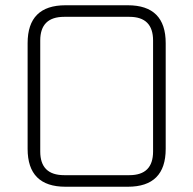

<svg xmlns="http://www.w3.org/2000/svg" viewBox="-20 -710 735 730"><path d="M85 -144V-546Q85 -690 229 -690H466Q610 -690 610 -546V-144Q610 0 466 0H229Q85 0 85 -144ZM133 -134Q133 -44 224 -44H472Q562 -44 562 -134V-556Q562 -646 472 -646H224Q133 -646 133 -556Z"/></svg>

Font: Oxanium ExtraLight ExtraLight
Style: Regular
Weight: 250
Version: Version 2.000